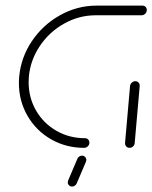

<svg xmlns="http://www.w3.org/2000/svg" viewBox="-20 -539 555 700"><path d="M305.9 -19.3Q305.9 -11.1 300.2 -5.6Q294.4 0 286.7 0Q220.4 0 165.9 -31.3Q111.5 -62.6 80.2 -116.9Q48.9 -171.1 48.9 -236.3Q48.9 -247.8 50 -259.3Q56.3 -329.6 96.3 -389.1Q136.3 -448.5 198.9 -483.5Q261.5 -518.5 331.9 -518.5H499.3Q505.9 -518.5 510.6 -514.1Q515.2 -509.6 515.2 -503Q515.2 -494.8 509.6 -489.1Q504.1 -483.3 496.3 -483.3H328.9Q268.1 -483.3 214.1 -453.1Q160 -423 125.4 -371.5Q90.7 -320 85.2 -259.3Q84.4 -252.6 84.4 -239.6Q84.4 -183 111.3 -136.3Q138.1 -89.6 185.2 -62.4Q232.2 -35.2 289.6 -35.2Q296.7 -35.2 301.3 -30.6Q305.9 -25.9 305.9 -19.3ZM452.2 0Q444.8 0 440.2 -5.2Q435.6 -10.4 435.9 -17.8L454.1 -225.2Q454.8 -232.6 460.6 -237.8Q466.3 -243 473.3 -243Q480.7 -243 485.4 -237.6Q490 -232.2 489.3 -225.2L471.1 -17.8Q470.7 -10.4 465.2 -5.2Q459.6 0 452.2 0ZM227 125.6Q227 123.3 228.5 118.9L261.9 40.4Q263.7 35.2 268.5 31.9Q273.3 28.5 278.9 28.5Q285.6 28.5 290.2 33.1Q294.8 37.8 294.8 44.4Q294.8 46.3 293.3 50.7L260 128.9Q258.1 134.1 253.3 137.6Q248.5 141.1 242.6 141.1Q235.9 141.1 231.5 136.5Q227 131.9 227 125.6Z"/></svg>

Font: 26F Galaxy Sans Light
Style: Italic
Weight: 300
Italic angle: -5°
Designer: C₂₉H₂₅N₃O₅
Version: Version 1.200